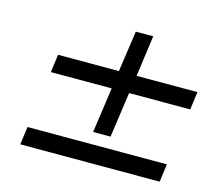

<svg xmlns="http://www.w3.org/2000/svg" viewBox="-79 -596 777 692"><g transform="rotate(15 310.0 -250.0)"><path d="M50 0 59 -67H579L570 0ZM618 -347 609 -280H381L357 -111H292L316 -280H89L98 -347H325L347 -500H412L391 -347Z"/></g></svg>

Font: Fivo Sans Modern
Style: Italic
Weight: 400
Designer: Alexander Slobzheninov
Foundry: Alexander Slobzheninov
Version: 1.0